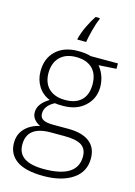

<svg xmlns="http://www.w3.org/2000/svg" viewBox="-146 -841 815 1156"><g transform="rotate(15 261.5 -263.0)"><path d="M113.8 -367.2Q114.3 -303.7 151.4 -269.5Q188.5 -235.4 252.9 -235.8Q317.4 -235.8 352.5 -269.5Q387.7 -303.2 388.2 -369.1Q387.7 -434.6 351.6 -468.8Q315.4 -502.9 251 -502.9Q186.5 -502.9 150.4 -466.8Q114.3 -430.7 113.8 -367.2ZM73.2 89.8Q73.2 199.2 235.8 199.2Q444.8 199.2 444.8 65.9Q444.8 18.1 412.1 -3.4Q379.4 -24.9 306.2 -24.9H219.2Q73.2 -24.9 73.2 89.8ZM139.2 -122.1Q138.7 -96.7 158.2 -85Q177.7 -73.2 223.1 -73.2H315.9Q402.3 -73.2 448.2 -38.1Q494.1 -2.9 494.1 64.9Q494.1 148.4 425.8 194.3Q357.4 240.2 245.1 240.2Q131.8 240.2 77.1 201.7Q22.5 163.1 22 94.2Q21.5 39.6 55.7 3.4Q89.8 -32.7 147.9 -45.9Q124 -56.6 109.4 -75.2Q94.7 -93.8 95.2 -118.2Q95.2 -171.4 163.1 -211.9Q116.7 -230.5 90.8 -271.5Q64.9 -312.5 64.9 -365.2Q64.5 -445.3 115.2 -493.2Q166 -541 252 -541Q304.2 -541 333 -530.8H502.9V-497.1L393.1 -490.2Q437 -435.5 437 -364.3Q436.5 -293 385.7 -246.1Q335 -198.2 249 -198.2Q212.9 -198.2 198.2 -201.2Q139.2 -169.9 139.2 -122.1ZM230 -606V-612.8Q239.3 -650.4 259.8 -693.4Q280.3 -736.3 300.8 -766.1H326.7V-757.8Q313.5 -729.5 300.8 -680.2Q288.1 -630.9 284.7 -606Z"/></g></svg>

Font: OpenSans-Light
Style: Regular
Weight: 300
Foundry: Ascender Corporation
Version: Version 1.10